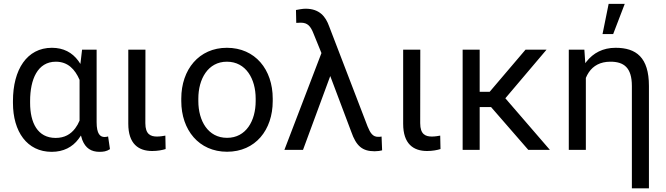

<svg xmlns="http://www.w3.org/2000/svg" viewBox="-20 -790 3513 1012"><path d="M412.6 -528.3 403.8 -453.1C400.4 -459 396.5 -464.4 392.6 -469.7C360.4 -513.2 314.9 -538.1 253.4 -538.1C122.1 -538.1 48.3 -423.3 48.3 -257.8V-247.6C48.3 -96.2 122.6 10.3 252.4 10.3C314.5 10.3 361.8 -14.6 393.6 -57.1C397.9 -63 402.3 -69.3 406.7 -75.7C408.7 -67.4 411.1 -60.1 413.6 -52.7C430.7 -8.8 460.9 10.3 504.4 10.3C523.9 10.3 541.5 8.3 559.6 -3.9L549.8 -70.8C544.4 -69.3 539.1 -67.9 531.2 -67.9C507.8 -67.9 489.3 -84 489.3 -146V-528.3ZM138.7 -257.8C138.7 -371.1 177.7 -464.8 274.4 -464.8C338.4 -464.8 375.5 -423.8 398.9 -370.1C398.9 -369.6 398.9 -368.7 399.4 -368.2V-154.3C393.1 -139.2 385.7 -126 376.5 -113.8C353 -82.5 320.3 -63 273.4 -63C177.7 -63 138.7 -143.6 138.7 -247.6Z M656.2 -528.3V-137.7C656.2 -31.7 710 5.9 782.2 5.9C811 5.9 835.9 1 853 -4.4L851.6 -75.2C841.3 -73.2 823.7 -70.3 807.6 -70.3C774.4 -70.3 746.1 -81.5 746.1 -140.6L746.6 -528.3Z M935.5 -257.3C935.5 -105 1028.3 9.8 1176.8 9.8C1326.2 9.8 1417.5 -105 1417.5 -257.3V-270.5C1417.5 -423.3 1325.2 -538.1 1175.8 -538.1C1028.8 -538.1 935.5 -423.3 935.5 -270.5ZM1025.4 -270.5C1025.4 -373.5 1076.2 -464.8 1175.8 -464.8C1276.9 -464.8 1327.6 -373.5 1327.6 -270.5V-257.3C1327.6 -153.3 1276.9 -63.5 1176.8 -63.5C1076.2 -63.5 1025.4 -153.3 1025.4 -257.3Z M1590.3 -744.1C1575.7 -744.1 1552.2 -739.7 1540 -737.3L1541.5 -669.4C1548.8 -669.9 1560.1 -670.4 1565.9 -670.4C1600.6 -670.4 1617.2 -652.8 1632.8 -612.3L1674.3 -510.3L1479 0H1577.1L1720.7 -389.2L1831.5 -95.2C1857.4 -21 1889.2 7.3 1954.6 7.3C1970.2 7.3 1985.8 4.9 1994.1 2.4L1991.2 -70.3C1985.8 -68.8 1978.5 -68.8 1972.7 -68.8C1945.3 -68.8 1932.1 -87.9 1917.5 -123.5L1714.8 -651.4C1696.8 -701.7 1665 -744.1 1590.3 -744.1Z M2105 -528.3V-137.7C2105 -31.7 2158.7 5.9 2231 5.9C2259.8 5.9 2284.7 1 2301.8 -4.4L2300.3 -75.2C2290 -73.2 2272.5 -70.3 2256.3 -70.3C2223.1 -70.3 2194.8 -81.5 2194.8 -140.6L2195.3 -528.3Z M2508.3 -528.3H2418.5V0H2508.3V-225.6H2568.4L2764.6 0H2878.4L2643.6 -272L2860.8 -528.3H2750L2561 -306.2H2508.3Z M3060.1 -528.3H2978V0H3067.9V-379.4C3072.3 -390.1 3077.6 -399.9 3083.5 -408.7C3106.9 -443.4 3144 -464.8 3197.3 -464.8C3267.6 -464.8 3310.5 -434.6 3310.5 -336.4V202.6H3400.4V-336.9C3400.4 -487.8 3333 -538.1 3224.6 -538.1C3157.7 -538.1 3106.9 -510.7 3070.8 -464.8L3064.9 -457ZM3155.8 -610.4H3211.9L3272.9 -769.5H3188Z"/></svg>

Font: Bert Sans
Style: Regular
Weight: 400
Designer: Christian Robertson (Google), Cristiano Sobral
Foundry: Google, Cristiano Sobral
Version: Version 3.101